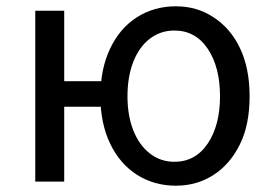

<svg xmlns="http://www.w3.org/2000/svg" viewBox="-20 -577 865 610"><path d="M92 -543H184V-319H321V-238H184V0H92ZM299 -271Q299 -358 330 -423Q361 -488 415.5 -522.5Q470 -557 539 -557Q605 -557 657 -523Q712 -488 742.5 -424Q773 -360 773 -271Q773 -180 742 -118Q711 -55 658 -21Q605 13 539 13Q470 13 415.5 -21.5Q361 -56 330 -120.5Q299 -185 299 -271ZM679 -271Q679 -364 640 -422Q601 -480 534 -480Q490 -480 456 -454Q422 -428 403.5 -380.5Q385 -333 385 -271Q385 -210 403.5 -163Q422 -116 456 -89.5Q490 -63 534 -63Q601 -63 640 -121Q679 -179 679 -271Z"/></svg>

Font: Merged Yaku Han JP
Style: Regular
Weight: 400
Designer: Ryoko NISHIZUKA 西塚涼子 (kana, bopomofo & ideographs); Paul D. Hunt (Latin, Greek & Cyrillic); Sandoll Communications 산돌커뮤니
Foundry: Adobe
Version: Version 2.004